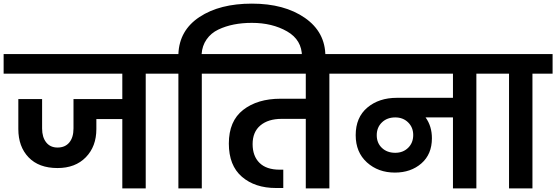

<svg xmlns="http://www.w3.org/2000/svg" viewBox="-41 -1038 3065 1058"><path d="M-21 -632V-740H873V-632H762V0H633V-382H490V-327Q490 -231 432 -171.5Q374 -112 276 -112Q173 -112 116.5 -171Q60 -230 60 -327V-492H191V-330Q191 -282 213.5 -253.5Q236 -225 276 -225Q318 -225 341 -253Q364 -281 364 -330V-492H633V-632Z M1071 -632V0H942V-632H831V-740H942Q947 -871 1058.5 -944.5Q1170 -1018 1347 -1018Q1526 -1018 1639 -939.5Q1752 -861 1752 -728V-711H1623V-726Q1623 -818 1541 -865Q1459 -912 1347 -912Q1294 -912 1248 -903Q1202 -894 1162 -875Q1122 -856 1097.5 -821Q1073 -786 1070 -740H1182V-632Z M1140 -632V-740H1884V-632H1774V0H1644V-383H1511Q1437 -383 1394 -347Q1351 -311 1351 -244Q1351 -178 1389 -140.5Q1427 -103 1500 -103H1520V-2H1480Q1364 -2 1292 -64Q1220 -126 1220 -247Q1220 -371 1299 -432.5Q1378 -494 1505 -494H1644V-632Z M2137 -196Q2180 -196 2208 -223.5Q2236 -251 2236 -294Q2236 -336 2208 -363.5Q2180 -391 2137 -391Q2092 -391 2063.5 -363.5Q2035 -336 2035 -293Q2035 -250 2063.5 -223Q2092 -196 2137 -196ZM1843 -632V-740H2695V-632H2584V0H2455V-391H2304Q2339 -343 2339 -276Q2339 -188 2281 -137.5Q2223 -87 2135 -87Q2043 -87 1981 -143Q1919 -199 1919 -293Q1919 -391 1983 -445Q2047 -499 2146 -499H2455V-632Z M2764 0V-632H2653V-740H3004V-632H2893V0Z"/></svg>

Font: SVN-Poppins SemiBold
Style: Regular
Weight: 600
Designer: Ninad Kale (Devanagari), Jonny Pinhorn (Latin)
Foundry: Indian Type Foundry
Version: Version 3.002 2017